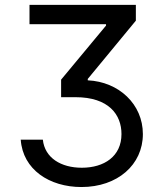

<svg xmlns="http://www.w3.org/2000/svg" viewBox="-20 -747 668 777"><path d="M153.4 -181.8H63.9C72.4 -60.7 180 9.9 309.7 9.9C455.6 9.9 558.2 -80.3 558.2 -204.5C558.2 -325.6 460.6 -416.2 335.2 -421.9V-427.6L529.8 -663.4V-727.3H99.4V-649.1H409.1V-643.5L227.3 -424.7V-353.7H285.5C420.1 -353.7 471.6 -283 471.6 -204.5C471.6 -114.3 401.6 -68.2 311.1 -68.2C226.9 -68.2 161.2 -108 153.4 -181.8Z"/></svg>

Font: Magic Ui Pro
Style: Regular
Weight: 400
Designer: Stefan Endress, Andreas Faust
Version: Version 1.000;FEAKit 1.0